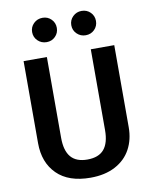

<svg xmlns="http://www.w3.org/2000/svg" viewBox="-99 -984 853 1072"><g transform="rotate(-10 328.0 -448.0)"><path d="M585 -226Q585 -156 555.5 -101.5Q526 -47 467.5 -16Q409 15 327 15Q203 15 137 -50.5Q71 -116 71 -226V-691H203V-233Q203 -160 233.5 -124Q264 -88 327 -88Q391 -88 421.5 -124Q452 -160 452 -233V-691H585ZM286 -842Q286 -813 266 -793Q246 -773 217 -773Q187 -773 166.5 -793Q146 -813 146 -842Q146 -871 166.5 -891Q187 -911 217 -911Q246 -911 266 -891Q286 -871 286 -842ZM508 -842Q508 -813 488 -793Q468 -773 438 -773Q409 -773 388.5 -793Q368 -813 368 -842Q368 -871 388.5 -891Q409 -911 438 -911Q468 -911 488 -891Q508 -871 508 -842Z"/></g></svg>

Font: Fira Sans Medium
Style: Regular
Weight: 500
Designer: bBox Type GmbH & Carrois Corporate GbR & Edenspiekermann AG
Foundry: bBox Type GmbH & Carrois Corporate GbR & Edenspiekermann AG
Version: Version 4.301